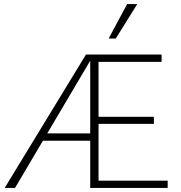

<svg xmlns="http://www.w3.org/2000/svg" viewBox="-20 -927 895 947"><path d="M3 0 404 -658H443L54 0ZM173 -233 194 -269H447V-233ZM447 -316V-351H739V-316ZM425 0V-658H777V-622H466V-36H807V0ZM516 -737 607 -907H657L551 -737Z"/></svg>

Font: Ysabeau ExtraLight
Style: Regular
Weight: 250
Designer: Christian Thalmann (Catharsis Fonts)
Version: Version 2.002